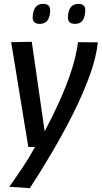

<svg xmlns="http://www.w3.org/2000/svg" viewBox="-20 -761 528 997"><path d="M385 -542 488 -541Q480 -463 445.5 -368Q411 -273 360 -171.5Q309 -70 250.5 29.5Q192 129 135 216L28 209Q63 160 97.5 108.5Q132 57 162 2H127L38 -542L145 -544L212 -79Q252 -154 288 -233.5Q324 -313 350 -391.5Q376 -470 385 -542ZM370 -637Q350 -637 340.5 -646.5Q331 -656 333 -679Q338 -741 387 -741Q406 -741 415.5 -731.5Q425 -722 422 -698Q418 -637 370 -637ZM186 -637Q167 -637 157.5 -646.5Q148 -656 150 -678Q155 -741 204 -741Q223 -741 232.5 -731.5Q242 -722 240 -698Q236 -637 186 -637Z"/></svg>

Font: Georama Medium
Style: Italic
Weight: 500
Italic angle: -9°
Designer: Jean-Baptiste Levee
Foundry: Production Type
Version: Version 1.000